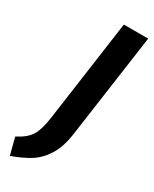

<svg xmlns="http://www.w3.org/2000/svg" viewBox="-272 -745 766 957"><g transform="rotate(30 111.0 -266.5)"><path d="M192 -96Q181 -16 150 33.5Q119 83 76 110Q33 137 -29 159L-54 62Q1 34 22.5 -1Q44 -36 54 -107L136 -692H276Z"/></g></svg>

Font: Fira Sans Compressed SemiBold
Style: Italic
Weight: 600
Width: 1
Italic angle: -8°
Designer: bBox Type GmbH & Carrois Corporate GbR & Edenspiekermann AG
Foundry: bBox Type GmbH & Carrois Corporate GbR & Edenspiekermann AG
Version: Version 4.301